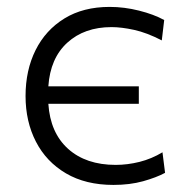

<svg xmlns="http://www.w3.org/2000/svg" viewBox="-20 -526 544 556"><path d="M308.5 9.5Q228 9.5 171 -24Q114 -57.5 84 -115.8Q54 -174 54 -248Q54 -322.5 83 -380.8Q112 -439 166.5 -472.5Q221 -506 297.5 -506Q340 -506 382.8 -495.2Q425.5 -484.5 455.5 -468L448.5 -409Q405 -431.5 368.2 -439.5Q331.5 -447.5 303 -447.5Q224.5 -447.5 175 -402.5Q125.5 -357.5 120 -276H382V-225.5H120Q125.5 -141.5 177.2 -95Q229 -48.5 315 -48.5Q349 -48.5 384 -57.2Q419 -66 450.5 -85L458 -25.5Q433 -12 394.5 -1.2Q356 9.5 308.5 9.5Z"/></svg>

Font: Heraclito Light
Style: Regular
Weight: 300
Designer: Kostas Bartsokas (font) & Cristiano Sobral (main changes)
Foundry: Kostas Bartsokas (font) & Cristiano Sobral (main changes)
Version: Version 1.00;July 8, 2020;FontCreator 13.0.0.2655 64-bit